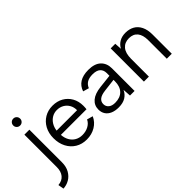

<svg xmlns="http://www.w3.org/2000/svg" viewBox="-88 -1274 2043 2043"><g transform="rotate(-45 933.0 -252.5)"><path d="M-8.3 200 -19.5 135.2Q40.5 130.2 72.1 91.3Q103.6 52.4 103.6 -11.8V-500H178.6V-11.1Q178.6 55.9 152.1 102.3Q125.6 148.8 83 173.3Q40.5 197.7 -8.3 200ZM140.7 -600.7Q119 -600.7 103.9 -615.6Q88.8 -630.6 88.8 -651.8Q88.8 -674.7 103.9 -689.7Q119 -704.6 140.7 -704.6Q162.4 -704.6 177.5 -689.7Q192.6 -674.7 192.6 -651.8Q192.6 -630.6 177.5 -615.6Q162.4 -600.7 140.7 -600.7Z M538 7Q466.3 7 411.6 -26Q357 -59 326.3 -118Q295.5 -177 295.5 -254.3Q295.5 -328.3 326 -385.3Q356.5 -442.3 410.4 -474.6Q464.3 -507 532.8 -507Q601.2 -507 653.5 -477.3Q705.7 -447.5 735.5 -394.9Q765.2 -342.3 765.2 -273.1Q765.2 -262.3 764.5 -249.7Q763.7 -237.1 762.2 -223.9H376.5Q379.8 -174.8 400.7 -137.7Q421.6 -100.6 457.2 -80.3Q492.9 -60 538 -60Q590.3 -60 631.4 -82.4Q672.4 -104.9 689.7 -143.2L756.5 -124.5Q729.2 -63 670.9 -28Q612.5 7 538 7ZM376.5 -287.9H684.2Q684.7 -332.8 665 -367.5Q645.2 -402.1 610.9 -421.8Q576.6 -441.5 532.8 -441.5Q491.9 -441.5 458.5 -421.7Q425.1 -401.9 403.7 -367.4Q382.3 -333 376.5 -287.9Z M1019.3 5.5Q966 5.5 927.9 -11.1Q889.8 -27.7 869.4 -58.6Q849 -89.5 849 -132.5Q849 -195.2 896.2 -235.6Q943.3 -275.9 1036.6 -286.2L1186.7 -303.2V-344.7Q1186.7 -389.6 1158.3 -415.5Q1129.8 -441.5 1069.8 -441.5Q1017.4 -441.5 985.3 -422.1Q953.1 -402.6 938.3 -364.6L871.3 -383.8Q891.3 -444.3 941.1 -475.6Q991 -507 1072.2 -507Q1166.2 -507 1214 -461.5Q1261.7 -416 1261.7 -340.8V0H1192.7L1186.7 -91Q1165.5 -44.9 1124.4 -19.7Q1083.4 5.5 1019.3 5.5ZM1026.7 -56.3Q1103.1 -56.3 1144.9 -99.2Q1186.7 -142.2 1186.7 -220.5V-241.9L1041.5 -224.4Q982.4 -217.4 954.7 -195Q927 -172.5 927 -136.5Q927 -100.1 953.5 -78.2Q979.9 -56.3 1026.7 -56.3Z M1402.1 0V-500H1471.1L1476.3 -420Q1497.5 -460.6 1536.8 -483.8Q1576.1 -507 1630 -507Q1686.9 -507 1730.1 -483Q1773.2 -459 1797.3 -410.2Q1821.5 -361.5 1821.5 -288V0H1746.5V-279.3Q1746.5 -357.4 1712.8 -398.4Q1679.1 -439.5 1615.5 -439.5Q1550.9 -439.5 1514 -396.4Q1477.1 -353.3 1477.1 -267.9V0Z"/></g></svg>

Font: Envelope Sans Variable
Style: Regular
Weight: 500
Designer: Andreas Rasmussen / Norman Anderson
Foundry: mail.de GmbH
Version: Version 1.150